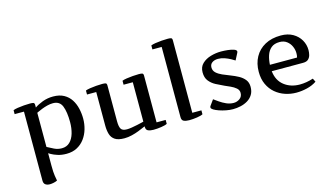

<svg xmlns="http://www.w3.org/2000/svg" viewBox="-105 -1119 3002 1729"><g transform="rotate(-15 1396.0 -254.5)"><path d="M245.1 225.1Q231.9 232.4 211.4 236.8Q190.9 241.2 175.3 241.2Q150.4 241.2 134.3 230Q118.2 218.8 118.2 191.9V-451.2H31.2V-487.8Q44.9 -494.1 72.5 -498.5Q100.1 -502.9 132.1 -505.4Q164.1 -507.8 189.5 -507.8Q209.5 -507.8 220.5 -504.6Q231.4 -501.5 231.4 -481.9V-459Q260.3 -480 306.6 -497.6Q353 -515.1 405.3 -515.1Q465.3 -515.1 506.1 -492.4Q546.9 -469.7 571.3 -431.9Q595.7 -394 606.4 -347.2Q617.2 -300.3 617.2 -252Q617.2 -202.6 603.3 -155Q589.4 -107.4 561.3 -69.1Q533.2 -30.8 490.7 -7.8Q448.2 15.1 391.1 15.1Q344.7 15.1 308.6 3.2Q272.5 -8.8 252 -20.8Q231.4 -32.7 231.4 -33.2V85Q231.4 145 236.8 178.2Q242.2 211.4 245.1 225.1ZM231.4 -91.8Q259.3 -76.2 292.7 -60.1Q326.2 -43.9 363.3 -43.9Q408.7 -43.9 438 -72.5Q467.3 -101.1 481.2 -148.7Q495.1 -196.3 495.1 -252.9Q495.1 -347.7 473.4 -402.3Q451.7 -457 389.2 -457Q363.3 -457 335.7 -450Q308.1 -442.9 284.4 -433.6Q260.7 -424.3 246.1 -417.2Q231.4 -410.2 231.4 -410.2Z M1047.4 -453.1V-490.2Q1061 -496.1 1088.4 -500.5Q1115.7 -504.9 1147.5 -507.3Q1179.2 -509.8 1204.6 -509.8Q1224.6 -509.8 1235.6 -506.6Q1246.6 -503.4 1246.6 -483.9V-48.8H1331.5V-12.2Q1314.9 -2.9 1276.9 2.9Q1238.8 8.8 1203.6 8.8Q1173.8 8.8 1153.6 0.2Q1133.3 -8.3 1133.3 -38.1V-42Q1133.3 -43 1115 -34.4Q1096.7 -25.9 1066.7 -14.2Q1036.6 -2.4 1001.2 6.3Q965.8 15.1 931.6 15.1Q873 15.1 843.3 -4.9Q813.5 -24.9 803 -60.1Q792.5 -95.2 792.5 -140.1V-453.1H706.5V-490.2Q720.2 -496.1 747.6 -500.5Q774.9 -504.9 806.4 -507.3Q837.9 -509.8 863.3 -509.8Q883.8 -509.8 894.5 -506.6Q905.3 -503.4 905.3 -483.9V-149.9Q905.3 -100.6 918.5 -78.9Q931.6 -57.1 973.6 -57.1Q992.2 -57.1 1019.3 -61.5Q1046.4 -65.9 1072.5 -71.5Q1098.6 -77.1 1116.2 -81.5Q1133.8 -85.9 1133.3 -85.9V-453.1Z M1579.6 -48.8H1664.6V-12.2Q1647.9 -2.9 1609.9 2.9Q1571.8 8.8 1536.6 8.8Q1506.8 8.8 1486.8 0.2Q1466.8 -8.3 1466.8 -38.1V-692.9H1380.4V-730Q1394 -736.3 1421.6 -740.7Q1449.2 -745.1 1480.7 -747.6Q1512.2 -750 1537.6 -750Q1557.6 -750 1568.6 -746.8Q1579.6 -743.7 1579.6 -724.1Z M1791.5 -118.2Q1809.1 -105.5 1836.2 -86.4Q1863.3 -67.4 1896.2 -52.7Q1929.2 -38.1 1963.4 -38.1Q1995.6 -38.1 2021 -56.9Q2046.4 -75.7 2046.4 -109.9Q2046.4 -136.7 2024.9 -155Q2003.4 -173.3 1974.6 -186.3Q1945.8 -199.2 1923.3 -209Q1885.3 -226.1 1848.4 -245.6Q1811.5 -265.1 1787.4 -295.7Q1763.2 -326.2 1763.2 -376Q1763.2 -426.3 1795.2 -456.8Q1827.1 -487.3 1875 -501.2Q1922.9 -515.1 1971.2 -515.1Q2001.5 -515.1 2034.7 -511.5Q2067.9 -507.8 2091.1 -499.5Q2114.3 -491.2 2114.3 -477.1Q2114.3 -473.6 2111.3 -466.8L2078.1 -402.8Q2065.9 -411.1 2042.2 -424.1Q2018.6 -437 1989 -447.5Q1959.5 -458 1928.2 -458Q1894.5 -458 1873 -442.4Q1851.6 -426.8 1851.6 -397.9Q1851.6 -368.2 1873 -348.1Q1894.5 -328.1 1928.2 -313.2Q1961.9 -298.3 1999.5 -284.2Q2037.1 -270 2070.8 -251.7Q2104.5 -233.4 2126 -206.5Q2147.5 -179.7 2147.5 -139.2Q2147.5 -96.2 2129.2 -66.7Q2110.8 -37.1 2080.8 -19Q2050.8 -1 2014.6 7.1Q1978.5 15.1 1943.4 15.1Q1913.1 15.1 1879.4 8.5Q1845.7 2 1816.2 -8.3Q1786.6 -18.6 1768.1 -30Q1749.5 -41.5 1749.5 -51.8Q1749.5 -58.1 1752.4 -64Z M2252.9 -250Q2252.9 -327.6 2285.9 -387.5Q2318.8 -447.3 2380.6 -481.2Q2442.4 -515.1 2528.8 -515.1Q2593.8 -515.1 2640.4 -488.3Q2687 -461.4 2711.9 -418Q2736.8 -374.5 2736.8 -324.2Q2736.8 -301.3 2731 -278.3Q2725.1 -255.4 2708.7 -240.2Q2692.4 -225.1 2659.7 -225.1H2367.7Q2377.4 -137.2 2437 -90.6Q2496.6 -43.9 2582.5 -43.9Q2642.6 -43.9 2707.5 -64.9L2723.6 -32.2Q2684.1 -5.4 2633.3 6.8Q2582.5 19 2533.7 19Q2480 19 2429.7 2.2Q2379.4 -14.6 2339.6 -48.3Q2299.8 -82 2276.4 -132.3Q2252.9 -182.6 2252.9 -250ZM2619.6 -285.2Q2622.6 -294.9 2623.5 -304.7Q2624.5 -314.5 2624.5 -325.2Q2624.5 -357.4 2610.6 -388.7Q2596.7 -419.9 2569.6 -440.4Q2542.5 -460.9 2502.9 -460.9Q2453.1 -460.9 2424.1 -436.3Q2395 -411.6 2382.1 -371.6Q2369.1 -331.5 2366.7 -285.2Z"/></g></svg>

Font: Artifika
Style: Regular
Weight: 400
Designer: Yulya Zhdanova, Ivan Petrov | Cyreal.org
Foundry: Cyreal.org
Version: Version 1.102; ttfautohint (v1.8.4.7-5d5b)